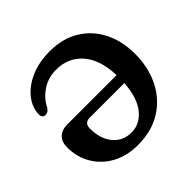

<svg xmlns="http://www.w3.org/2000/svg" viewBox="-179 -895 1089 1089"><g transform="rotate(-45 365.0 -351.0)"><path d="M43 -259.5Q43 -304 67.8 -327.8Q92.5 -351.5 138 -351.5H531.5Q526.5 -481.5 466.2 -548.8Q406 -616 310.5 -616Q246 -616 196.5 -582.5Q147 -549 123.5 -500.5Q113 -485 103.5 -480.2Q94 -475.5 84.5 -476.5Q75 -477 68.2 -484.2Q61.5 -491.5 61.5 -506.5Q63 -560.5 100.2 -608.2Q137.5 -656 204 -685.8Q270.5 -715.5 359 -715.5Q460.5 -715.5 535 -670.8Q609.5 -626 650.2 -546.2Q691 -466.5 691 -362.5Q691 -254.5 648.5 -169.2Q606 -84 527 -34.5Q448 15 337.5 15Q248.5 15 182.5 -21.2Q116.5 -57.5 79.8 -119.5Q43 -181.5 43 -259.5ZM361.5 -61Q429 -61 476 -119Q523 -177 530.5 -288.5H253Q210 -288.5 210 -244Q210 -160.5 251.8 -110.8Q293.5 -61 361.5 -61Z"/></g></svg>

Font: Fraunces 9pt SuperSoft SemiBold
Style: Regular
Weight: 600
Version: Version 1.000;[0bf87f6ff]